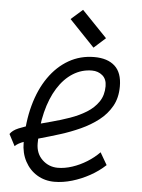

<svg xmlns="http://www.w3.org/2000/svg" viewBox="-59 -911 718 971"><g transform="rotate(5 300.0 -425.5)"><path d="M474 -155 510 -93Q476 -61 432.5 -37Q389 -13 343 0.5Q297 14 254 14Q205 14 166 -9.5Q127 -33 104.5 -75Q82 -117 82 -171Q82 -274 105 -358.5Q128 -443 170.5 -504Q213 -565 271.5 -598.5Q330 -632 401 -632Q468 -632 505 -598.5Q542 -565 542 -495Q542 -437 518 -394.5Q494 -352 454 -321Q414 -290 364.5 -267.5Q315 -245 264 -229Q213 -213 166.5 -200Q120 -187 86 -175Q52 -163 38 -148L7 -207Q19 -226 50 -239Q81 -252 123 -263.5Q165 -275 212.5 -287.5Q260 -300 305.5 -316Q351 -332 388 -355Q425 -378 447.5 -411Q470 -444 470 -490Q470 -526 448 -544.5Q426 -563 395 -563Q343 -563 298.5 -535Q254 -507 221.5 -455Q189 -403 171 -331Q153 -259 153 -172Q153 -121 186 -89.5Q219 -58 265 -58Q300 -58 338 -70.5Q376 -83 411.5 -105Q447 -127 474 -155ZM392 -679 264 -813 323 -865 451 -732Z"/></g></svg>

Font: Victor Mono
Style: Italic
Weight: 400
Italic angle: -12°
Monospace: yes
Designer: Rune Bjørnerås
Version: Version 1.561;gftools[0.9.30]